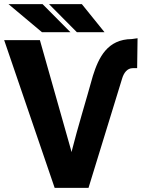

<svg xmlns="http://www.w3.org/2000/svg" viewBox="-25 -904 687 924"><path d="M-5 -711 238 0H401L563 -527C571 -553 587 -576 614 -576H635L637 -720L609 -716C492 -715 450 -628 422 -539C388 -416 351 -298 319 -172L316 -185L167 -711ZM16 -884 177 -749H314L180 -884ZM211 -884 345 -749H478L369 -884Z"/></svg>

Font: Aerodynamic
Style: Bd
Weight: 500
Designer: Google
Version: Version 2.000980; 2014